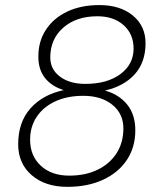

<svg xmlns="http://www.w3.org/2000/svg" viewBox="-20 -723 626 753"><path d="M244.1 9.8Q157.2 9.8 104.2 -36.1Q51.3 -82 51.3 -157.2Q51.3 -243.7 99.4 -297.9Q147.5 -352.1 230 -369.6Q183.6 -383.8 157 -416.5Q130.4 -449.2 130.4 -501Q130.4 -561.5 160.4 -606.9Q190.4 -652.3 244.1 -677.7Q297.9 -703.1 369.6 -703.1Q451.2 -703.1 501 -662.1Q550.8 -621.1 550.8 -553.7Q550.8 -478.5 508.3 -431.6Q465.8 -384.8 392.6 -368.2V-367.7Q447.3 -352.1 479 -312.7Q510.7 -273.4 510.7 -211.9Q510.7 -145.5 477.5 -95.7Q444.3 -45.9 384.3 -18.1Q324.2 9.8 244.1 9.8ZM251.5 -34.2Q315.4 -34.2 363 -57.4Q410.6 -80.6 437.3 -122.3Q463.9 -164.1 463.9 -219.2Q463.9 -276.9 420.7 -312Q377.4 -347.2 306.6 -347.2Q244.1 -347.2 197.3 -325.7Q150.4 -304.2 124.3 -265.4Q98.1 -226.6 98.1 -174.8Q98.1 -111.8 140.1 -73Q182.1 -34.2 251.5 -34.2ZM314.9 -394Q400.4 -394 452.1 -432.4Q503.9 -470.7 503.9 -532.7Q503.9 -589.4 464.8 -624.3Q425.8 -659.2 361.8 -659.2Q279.3 -659.2 228.3 -614.7Q177.2 -570.3 177.2 -497.6Q177.2 -451.2 215.1 -422.6Q252.9 -394 314.9 -394Z"/></svg>

Font: Cascadia Mono ExtraLight
Style: Italic
Weight: 200
Italic angle: -10°
Monospace: yes
Designer: Aaron Bell
Foundry: Saja Typeworks
Version: Version 2404.023; ttfautohint (v1.8.4)